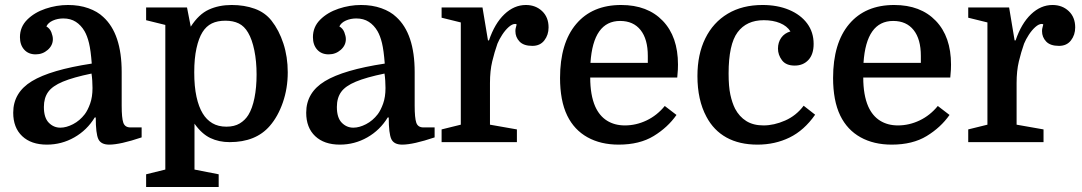

<svg xmlns="http://www.w3.org/2000/svg" viewBox="-20 -570 4341 770"><path d="M33 -118Q33 -199 108 -244.5Q183 -290 348 -315Q344 -368 337 -397Q330 -426 319 -445Q305 -469 284 -482.5Q263 -496 234 -496Q211 -496 192 -487.5Q173 -479 166 -464Q180 -456 186 -440.5Q192 -425 192 -413Q192 -388 171.5 -370Q151 -352 123 -352Q94 -352 77 -371Q60 -390 60 -421Q60 -462 89 -491Q118 -520 162.5 -535Q207 -550 253 -550Q298 -550 334.5 -537Q371 -524 394 -502Q468 -435 468 -281V-146Q468 -97 474.5 -78Q481 -59 503 -59H548V-19Q462 10 418 10Q385 10 374.5 -12Q364 -34 364 -99H360Q329 -48 278 -19Q227 10 168 10Q105 10 69 -24Q33 -58 33 -118ZM222 -58Q246 -58 273 -72Q300 -86 320 -112Q332 -128 341.5 -154.5Q351 -181 351 -217Q351 -231 350 -246.5Q349 -262 347 -275Q274 -260 232 -242.5Q190 -225 173 -201Q156 -177 156 -141Q156 -98 175.5 -78Q195 -58 222 -58Z M760 110 857 129V180H566V129L643 110V-470L566 -489V-540H730L745 -463Q777 -513 817.5 -531.5Q858 -550 909 -550Q960 -550 1001.5 -535Q1043 -520 1069 -487Q1099 -449 1116.5 -395.5Q1134 -342 1134 -280Q1134 -216 1114.5 -159.5Q1095 -103 1062 -65Q1006 0 901 0Q858 0 823.5 -16.5Q789 -33 760 -74ZM759 -280Q759 -223 768 -182Q777 -141 793 -115Q808 -90 831.5 -76Q855 -62 888 -62Q920 -62 941.5 -75Q963 -88 976 -109Q992 -135 1000.5 -177Q1009 -219 1009 -271Q1009 -324 1000 -368Q991 -412 975 -439Q960 -465 937.5 -476Q915 -487 884 -487Q852 -487 829.5 -476Q807 -465 792 -441Q777 -417 768 -376.5Q759 -336 759 -280Z M1208 -118Q1208 -199 1283 -244.5Q1358 -290 1523 -315Q1519 -368 1512 -397Q1505 -426 1494 -445Q1480 -469 1459 -482.5Q1438 -496 1409 -496Q1386 -496 1367 -487.5Q1348 -479 1341 -464Q1355 -456 1361 -440.5Q1367 -425 1367 -413Q1367 -388 1346.5 -370Q1326 -352 1298 -352Q1269 -352 1252 -371Q1235 -390 1235 -421Q1235 -462 1264 -491Q1293 -520 1337.5 -535Q1382 -550 1428 -550Q1473 -550 1509.5 -537Q1546 -524 1569 -502Q1643 -435 1643 -281V-146Q1643 -97 1649.5 -78Q1656 -59 1678 -59H1723V-19Q1637 10 1593 10Q1560 10 1549.5 -12Q1539 -34 1539 -99H1535Q1504 -48 1453 -19Q1402 10 1343 10Q1280 10 1244 -24Q1208 -58 1208 -118ZM1397 -58Q1421 -58 1448 -72Q1475 -86 1495 -112Q1507 -128 1516.5 -154.5Q1526 -181 1526 -217Q1526 -231 1525 -246.5Q1524 -262 1522 -275Q1449 -260 1407 -242.5Q1365 -225 1348 -201Q1331 -177 1331 -141Q1331 -98 1350.5 -78Q1370 -58 1397 -58Z M2052 -472Q2051 -473 2049 -473.5Q2047 -474 2046 -474Q2034 -474 2020 -461.5Q2006 -449 1994 -430.5Q1982 -412 1975 -395Q1963 -361 1954 -323.5Q1945 -286 1945 -237V-70L2053 -51V0H1751V-51L1828 -70V-480L1751 -499V-540H1915L1937 -408H1941Q1964 -476 2003 -513Q2042 -550 2089 -550Q2128 -550 2154 -525.5Q2180 -501 2180 -460Q2180 -430 2163 -408Q2146 -386 2115 -386Q2080 -386 2063.5 -403.5Q2047 -421 2047 -445Q2047 -452 2048 -456Q2049 -460 2052 -472Z M2696 -259H2347Q2347 -189 2367 -143Q2384 -105 2414.5 -86Q2445 -67 2486 -67Q2531 -67 2573 -87Q2615 -107 2646 -145L2693 -109Q2658 -59 2601.5 -24.5Q2545 10 2461 10Q2389 10 2336 -19.5Q2283 -49 2255 -106Q2240 -137 2233 -175Q2226 -213 2226 -257Q2226 -397 2290.5 -473.5Q2355 -550 2471 -550Q2577 -550 2638 -486.5Q2699 -423 2699 -311Q2699 -300 2698.5 -290.5Q2698 -281 2696 -259ZM2467 -486Q2359 -486 2348 -318H2578V-346Q2578 -413 2549 -449.5Q2520 -486 2467 -486Z M3038 -550Q3098 -550 3144.5 -530.5Q3191 -511 3217 -476Q3243 -441 3243 -394Q3243 -352 3222 -329.5Q3201 -307 3167 -307Q3132 -307 3116 -328.5Q3100 -350 3100 -375Q3100 -400 3113 -418.5Q3126 -437 3150 -444Q3136 -466 3108 -477.5Q3080 -489 3043 -489Q2974 -489 2938 -440.5Q2902 -392 2902 -275Q2902 -223 2909 -190.5Q2916 -158 2928 -134Q2945 -102 2973 -84.5Q3001 -67 3042 -67Q3084 -67 3128.5 -86.5Q3173 -106 3203 -146L3249 -110Q3205 -47 3146.5 -18.5Q3088 10 3018 10Q2945 10 2893.5 -18.5Q2842 -47 2813 -102Q2777 -169 2777 -265Q2777 -352 2808.5 -416Q2840 -480 2898.5 -515Q2957 -550 3038 -550Z M3791 -259H3442Q3442 -189 3462 -143Q3479 -105 3509.5 -86Q3540 -67 3581 -67Q3626 -67 3668 -87Q3710 -107 3741 -145L3788 -109Q3753 -59 3696.5 -24.5Q3640 10 3556 10Q3484 10 3431 -19.5Q3378 -49 3350 -106Q3335 -137 3328 -175Q3321 -213 3321 -257Q3321 -397 3385.5 -473.5Q3450 -550 3566 -550Q3672 -550 3733 -486.5Q3794 -423 3794 -311Q3794 -300 3793.5 -290.5Q3793 -281 3791 -259ZM3562 -486Q3454 -486 3443 -318H3673V-346Q3673 -413 3644 -449.5Q3615 -486 3562 -486Z M4164 -472Q4163 -473 4161 -473.5Q4159 -474 4158 -474Q4146 -474 4132 -461.5Q4118 -449 4106 -430.5Q4094 -412 4087 -395Q4075 -361 4066 -323.5Q4057 -286 4057 -237V-70L4165 -51V0H3863V-51L3940 -70V-480L3863 -499V-540H4027L4049 -408H4053Q4076 -476 4115 -513Q4154 -550 4201 -550Q4240 -550 4266 -525.5Q4292 -501 4292 -460Q4292 -430 4275 -408Q4258 -386 4227 -386Q4192 -386 4175.5 -403.5Q4159 -421 4159 -445Q4159 -452 4160 -456Q4161 -460 4164 -472Z"/></svg>

Font: Domine SemiBold
Style: Regular
Weight: 600
Designer: Pablo Impallari, Rodrigo Fuenzalida, Brenda Gallo
Foundry: Pablo Impallari, Rodrigo Fuenzalida, Brenda Gallo
Version: Version 2.000